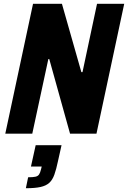

<svg xmlns="http://www.w3.org/2000/svg" viewBox="-20 -708 678 1017"><path d="M8 0 155 -688H308L411 -326H417L494 -688H638L491 0H351L241 -395H236L151 0ZM117 289 129 231Q155 231 168 228Q181 225 187 216Q193 207 197 190L201 174H144L169 61H306L287 146Q278 189 268 217Q258 245 241 260.5Q224 276 194.5 282.5Q165 289 117 289Z"/></svg>

Font: Saira SemiCondensed
Style: Bold Italic
Weight: 700
Width: 4
Italic angle: -12°
Designer: Hector Gatti with collaboration of the Omnibus-Type team
Foundry: Omnibus-Type
Version: Version 1.101